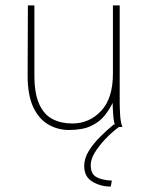

<svg xmlns="http://www.w3.org/2000/svg" viewBox="-20 -469 540 709"><path d="M234 11Q193 11 158 -9.5Q123 -30 102.5 -74Q82 -118 82 -191L83 -449H107V-191Q107 -123 125 -84Q143 -45 174.5 -29Q206 -13 247 -13Q310 -13 353.5 -59.5Q397 -106 397 -197V-449H422V-92Q422 -74 423.5 -46Q425 -18 432 0H407Q400 -17 398 -45Q396 -73 396 -89Q385 -66 366.5 -42.5Q348 -19 316.5 -4Q285 11 234 11ZM393 198 389 220Q352 220 321.5 202Q291 184 291 144Q291 116 307.5 89Q324 62 349.5 36.5Q375 11 401 -10L419 0Q392 20 368.5 45Q345 70 330 94.5Q315 119 315 141Q315 172 334.5 184Q354 196 393 198Z"/></svg>

Font: Inconsolata ExtraLight
Style: Regular
Weight: 200
Monospace: yes
Designer: Raph Levien, Cyreal, Brenton Simpson
Foundry: Raph Levien, Cyreal, Google
Version: Version 3.001; ttfautohint (v1.8.2.53-6de2)